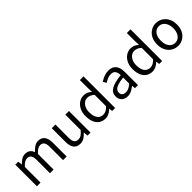

<svg xmlns="http://www.w3.org/2000/svg" viewBox="263 -2100 3416 3416"><g transform="rotate(-45 1971.0 -391.5)"><path d="M92 0V-543H167L176 -464H178Q214 -503 256.5 -530Q299 -557 347 -557Q410 -557 445 -529Q480 -501 497 -453Q540 -499 583.5 -528Q627 -557 677 -557Q760 -557 800.5 -502.5Q841 -448 841 -344V0H750V-332Q750 -409 725.5 -443Q701 -477 649 -477Q618 -477 584.5 -456.5Q551 -436 512 -394V0H421V-332Q421 -409 396.5 -443Q372 -477 320 -477Q289 -477 255 -456.5Q221 -436 184 -394V0Z M1177 13Q1091 13 1050.5 -41Q1010 -95 1010 -199V-543H1102V-210Q1102 -135 1126 -100.5Q1150 -66 1204 -66Q1246 -66 1279 -88Q1312 -110 1351 -158V-543H1442V0H1366L1359 -85H1356Q1318 -41 1275.5 -14Q1233 13 1177 13Z M1810 13Q1742 13 1691.5 -20Q1641 -53 1613.5 -116.5Q1586 -180 1586 -271Q1586 -359 1619 -423Q1652 -487 1705.5 -522Q1759 -557 1821 -557Q1869 -557 1903.5 -540.5Q1938 -524 1974 -494L1969 -587V-796H2061V0H1986L1978 -64H1975Q1943 -32 1901 -9.5Q1859 13 1810 13ZM1830 -64Q1868 -64 1902 -82.5Q1936 -101 1969 -138V-423Q1935 -454 1903 -467Q1871 -480 1837 -480Q1794 -480 1758.5 -453.5Q1723 -427 1701.5 -380.5Q1680 -334 1680 -272Q1680 -207 1698 -160Q1716 -113 1749.5 -88.5Q1783 -64 1830 -64Z M2370 13Q2325 13 2289 -5Q2253 -23 2232.5 -57.5Q2212 -92 2212 -141Q2212 -230 2291.5 -277.5Q2371 -325 2545 -344Q2545 -379 2535.5 -410.5Q2526 -442 2502 -461.5Q2478 -481 2433 -481Q2386 -481 2344.5 -462.5Q2303 -444 2270 -423L2235 -486Q2260 -502 2293 -518.5Q2326 -535 2365 -546Q2404 -557 2448 -557Q2514 -557 2555.5 -529Q2597 -501 2616.5 -451.5Q2636 -402 2636 -334V0H2561L2553 -65H2550Q2512 -33 2466.5 -10Q2421 13 2370 13ZM2396 -61Q2435 -61 2470.5 -79Q2506 -97 2545 -132V-283Q2454 -273 2400 -254.5Q2346 -236 2323 -209.5Q2300 -183 2300 -147Q2300 -100 2328 -80.5Q2356 -61 2396 -61Z M2993 13Q2925 13 2874.5 -20Q2824 -53 2796.5 -116.5Q2769 -180 2769 -271Q2769 -359 2802 -423Q2835 -487 2888.5 -522Q2942 -557 3004 -557Q3052 -557 3086.5 -540.5Q3121 -524 3157 -494L3152 -587V-796H3244V0H3169L3161 -64H3158Q3126 -32 3084 -9.5Q3042 13 2993 13ZM3013 -64Q3051 -64 3085 -82.5Q3119 -101 3152 -138V-423Q3118 -454 3086 -467Q3054 -480 3020 -480Q2977 -480 2941.5 -453.5Q2906 -427 2884.5 -380.5Q2863 -334 2863 -272Q2863 -207 2881 -160Q2899 -113 2932.5 -88.5Q2966 -64 3013 -64Z M3639 13Q3573 13 3515 -20.5Q3457 -54 3422.5 -117.5Q3388 -181 3388 -271Q3388 -362 3422.5 -425.5Q3457 -489 3515 -523Q3573 -557 3639 -557Q3689 -557 3734.5 -538Q3780 -519 3815 -482Q3850 -445 3870 -392Q3890 -339 3890 -271Q3890 -181 3855 -117.5Q3820 -54 3763 -20.5Q3706 13 3639 13ZM3639 -63Q3686 -63 3721.5 -89Q3757 -115 3777 -162Q3797 -209 3797 -271Q3797 -334 3777 -381Q3757 -428 3721.5 -454Q3686 -480 3639 -480Q3592 -480 3556.5 -454Q3521 -428 3501.5 -381Q3482 -334 3482 -271Q3482 -209 3501.5 -162Q3521 -115 3556.5 -89Q3592 -63 3639 -63Z"/></g></svg>

Font: Noto Sans SC Thin
Style: Regular
Weight: 400
Version: Version 2.004-H2;hotconv 1.0.118;makeotfexe 2.5.65603